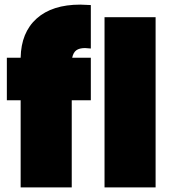

<svg xmlns="http://www.w3.org/2000/svg" viewBox="-20 -815 747 835"><path d="M9.8 -378.9V-564H69.8Q71.8 -673.8 139.4 -734.4Q207 -794.9 329.1 -794.9Q343.3 -794.9 375 -793V-604Q356.9 -606 350.1 -606Q325.2 -606 312 -596.4Q298.8 -586.9 293.9 -564H375V-378.9H292V0H69.8V-378.9ZM434.6 0V-740.2H656.7V0Z"/></svg>

Font: Poppins Black
Style: Regular
Weight: 900
Designer: Ninad Kale (Devanagari), Jonny Pinhorn (Latin)
Foundry: Indian Type Foundry
Version: 4.004